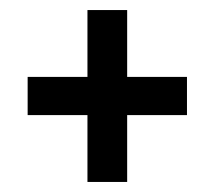

<svg xmlns="http://www.w3.org/2000/svg" viewBox="-20 -472 427 382"><path d="M154 -243H35V-319H154V-452H233V-319H352V-243H233V-110H154Z"/></svg>

Font: Cabin Condensed
Style: Regular
Weight: 400
Width: 3
Designer: Pablo Impallari
Foundry: Pablo Impallari. http://www.impallari.com Igino Marini. http://www.ikern.com
Version: Version 2.200